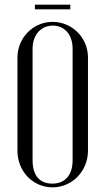

<svg xmlns="http://www.w3.org/2000/svg" viewBox="-20 -799 453 825"><path d="M282 -779H130V-759H282ZM55 -151C55 -63 121 6 206 6C290 6 358 -64 358 -151V-552C358 -637 290 -705 206 -705C122 -705 55 -636 55 -552ZM120 -589C120 -654 160 -689 207 -689C253 -689 292 -655 292 -589V-110C292 -43 256 -10 205 -10C153 -10 120 -42 120 -110Z"/></svg>

Font: Emberly
Style: Regular
Weight: 400
Designer: Rajesh Rajput
Foundry: Rajesh Rajput
Version: Version 1.000